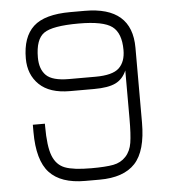

<svg xmlns="http://www.w3.org/2000/svg" viewBox="-51 -746 702 793"><g transform="rotate(-5 300.0 -350.0)"><path d="M270 0H300V-50Q226 -50 191 -63.5Q156 -77 140.5 -116.5Q125 -156 125 -240V-250H75V-220Q75 -102 122.5 -51Q170 0 270 0ZM330 0Q430 0 477.5 -51Q525 -102 525 -220V-350H475V-240Q475 -175 469.5 -140.5Q464 -106 443.5 -84Q423 -62 391.5 -56Q360 -50 300 -50V0ZM330 -700H300V-650Q402 -650 438.5 -622.5Q475 -595 475 -525V-350H525V-530Q525 -700 330 -700ZM350 -425H240Q172 -425 146 -450.5Q120 -476 120 -525Q120 -600 155.5 -625Q191 -650 300 -650V-700H270Q163 -700 116.5 -657Q70 -614 70 -525Q70 -458 113 -416.5Q156 -375 240 -375H340Q399 -375 429.5 -390Q460 -405 475 -440V-525Q475 -476 448 -450.5Q421 -425 350 -425Z"/></g></svg>

Font: Millimetre
Style: Light
Weight: 200
Designer: Jérémy Landes
Version: Version 1.0